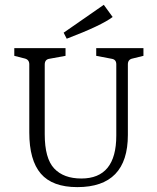

<svg xmlns="http://www.w3.org/2000/svg" viewBox="-20 -767 650 794"><path d="M445.8 -696.8Q399.9 -661.6 255.9 -606.9L243.2 -631.8L409.2 -747.1ZM377.9 -567.9H573.2V-536.1L527.8 -524.9Q508.8 -521 508.8 -501V-209Q508.8 6.8 299.8 6.8Q196.8 6.8 148.9 -48.8Q101.1 -104.5 101.1 -219.2V-501Q101.1 -520 83 -524.9L39.1 -536.1V-567.9H251V-536.1L184.1 -523.9Q165 -521 165 -500V-211.9Q165 -111.8 204.1 -70.3Q243.2 -28.8 316.4 -28.8Q460.9 -28.8 460.9 -206.1V-501Q460.9 -521 441.9 -523.9L377.9 -536.1Z"/></svg>

Font: Yrsa-Light
Style: Regular
Weight: 300
Designer: Anna Giedrys (Yrsa+Rasa design), David Brezina (Yrsa art-direction, Rasa art-direction, design)
Foundry: Rosetta Type Foundry
Version: Version 1.001;PS 1.1;hotconv 1.0.88;makeotf.lib2.5.647800